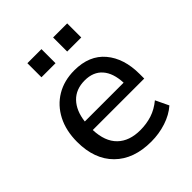

<svg xmlns="http://www.w3.org/2000/svg" viewBox="-198 -824 955 955"><g transform="rotate(-45 279.0 -347.0)"><path d="M313 9Q190 9 120.5 -60Q51 -129 51 -251Q51 -330 81.5 -389Q112 -448 166.5 -480.5Q221 -513 293 -513Q398 -513 454 -446.5Q510 -380 510 -270V-238H148Q151 -155 194.5 -112.5Q238 -70 315 -70Q359 -70 397.5 -82.5Q436 -95 471 -124L504 -55Q469 -24 418.5 -7.5Q368 9 313 9ZM294 -441Q232 -441 195 -402.5Q158 -364 150 -296H423Q420 -366 387 -403.5Q354 -441 294 -441ZM334 -604V-703H433V-604ZM153 -604V-703H252V-604Z"/></g></svg>

Font: Mulish SemiBold
Style: Regular
Weight: 600
Designer: Vernon Adams
Foundry: Vernon Adams
Version: Version 3.603; ttfautohint (v1.8.3)